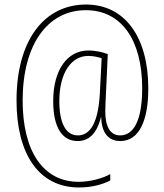

<svg xmlns="http://www.w3.org/2000/svg" viewBox="-20 -734 726 848"><path d="M635 -344C635 -568 533 -714 360 -714C177 -714 53 -559 53 -290C53 -57 149 94 329 94C382 94 431 82 467 63V35C431 55 376 69 327 69C170 69 80 -67 80 -290C80 -538 191 -689 359 -689C516 -689 608 -558 608 -344C608 -204 571 -136 511 -136C466 -136 445 -176 445 -241C445 -265 447 -300 448 -321L456 -495C435 -503 403 -511 370 -511C279 -511 215 -428 215 -287C215 -169 256 -111 323 -111C368 -111 407 -139 426 -217H427C428 -152 456 -111 511 -111C593 -111 635 -198 635 -344ZM242 -287C242 -414 296 -487 370 -487C392 -487 412 -482 429 -477L421 -322C414 -189 377 -136 324 -136C270 -136 242 -192 242 -287Z"/></svg>

Font: Noto Sans Lao Condensed Thin
Style: Regular
Weight: 100
Width: 3
Designer: Monotype Design Team
Foundry: Monotype Imaging Inc.
Version: Version 2.003